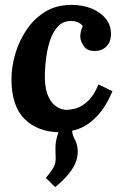

<svg xmlns="http://www.w3.org/2000/svg" viewBox="-20 -531 507 787"><path d="M206 236 168 198Q187 176 196 161Q205 146 207 133.5Q209 121 208 109Q207 84 207.5 67Q208 50 213.5 30.5Q219 11 229 -20L286 -45Q276 -29 275.5 -5.5Q275 18 283 33Q309 79 292 129.5Q275 180 206 236ZM273 -511Q319 -511 355.5 -496Q392 -481 413.5 -454.5Q435 -428 435 -391Q435 -361 417.5 -342Q400 -323 371 -322Q337 -321 323 -342.5Q309 -364 309 -381Q309 -390 311.5 -401.5Q314 -413 319 -423Q315 -432 302 -438.5Q289 -445 271 -445Q239 -445 218.5 -423.5Q198 -402 186.5 -369Q175 -336 170 -299.5Q165 -263 164 -233Q162 -179 174 -146Q186 -113 206 -98Q226 -83 247 -81Q266 -80 290 -86.5Q314 -93 339 -115.5Q364 -138 384 -185L441 -157Q413 -92 378 -55Q343 -18 304 -3.5Q265 11 223 11Q135 10 81 -43Q27 -96 27 -207Q27 -255 42 -308Q57 -361 87.5 -407Q118 -453 164 -482Q210 -511 273 -511Z"/></svg>

Font: Lora
Style: Italic
Weight: 400
Italic angle: -3°
Designer: Olga Karpushina, Alexei Vanyashin (Cyrillic)
Foundry: Cyreal
Version: Version 3.008